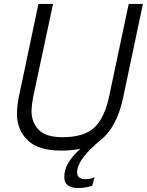

<svg xmlns="http://www.w3.org/2000/svg" viewBox="-20 -750 745 974"><path d="M606 -261Q575 -107 490 -39Q371 59 371 124Q371 159 415 159Q437 159 460 149L448 192Q414 204 377 204Q306 204 306 147Q306 77 388 5Q343 14 290 14Q175 14 120.5 -38.5Q66 -91 66 -173Q66 -220 82 -289L175 -730H249L152 -275Q140 -220 140 -186Q140 -129 176.5 -91.5Q213 -54 297 -54Q406 -54 458.5 -103Q511 -152 534 -263L633 -730H705Z"/></svg>

Font: Nacelle Light
Style: Italic
Weight: 300
Italic angle: -12°
Designer: Sora Sagano
Foundry: Sora Sagano
Version: Version 1.000;FEAKit 1.0